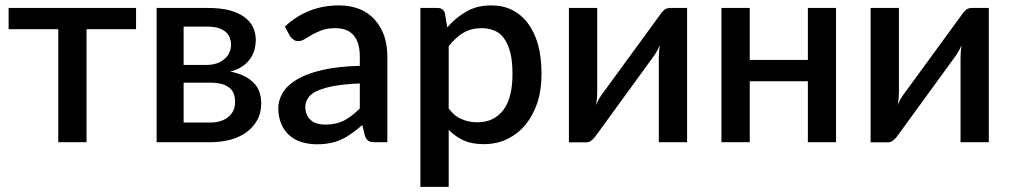

<svg xmlns="http://www.w3.org/2000/svg" viewBox="-20 -540 3839 729"><path d="M496.6 -509.8V-429.2H308.6V0H201.2V-429.2H12.7V-509.8Z M677.2 -74.7H777.3Q821.3 -74.7 847.2 -96.2Q872.6 -117.2 872.6 -152.8Q872.6 -168.9 868.2 -182.1Q863.8 -195.8 852.5 -205.6Q840.3 -215.8 823.7 -220.7Q803.7 -226.1 777.8 -226.1H677.2ZM765.6 -439H677.2V-293.5H765.6Q785.2 -293.5 802.7 -299.3Q817.4 -303.7 831.5 -315.4Q843.8 -325.2 850.6 -339.8Q857.4 -354.5 857.4 -371.6Q857.4 -382.8 852.5 -396.5Q848.1 -408.7 837.9 -418Q826.7 -427.7 809.1 -433.6Q790.5 -439 765.6 -439ZM574.7 -509.8H769Q816.9 -509.8 851.1 -501Q886.7 -491.2 908.2 -475.1Q931.2 -457.5 940.9 -436Q951.2 -413.1 951.2 -387.7Q951.2 -371.1 946.8 -353Q942.4 -335.4 931.2 -318.8Q919.9 -301.8 901.9 -289.1Q881.3 -274.9 854 -268.1Q907.2 -258.8 940.4 -228.5Q971.7 -198.7 971.7 -148.9Q971.7 -109.9 956.1 -83Q939.9 -55.2 914.1 -36.6Q886.7 -17.6 852.1 -8.8Q816.9 0 777.8 0H574.7Z M1346.2 -128.4V-223.1Q1293 -221.2 1249.5 -213.9Q1210.9 -206.5 1185.1 -195.3Q1160.6 -184.6 1150.4 -168.5Q1139.2 -151.9 1139.2 -134.3Q1139.2 -117.7 1145.5 -104Q1150.9 -91.3 1161.1 -83Q1171.4 -74.2 1185.1 -70.8Q1199.2 -66.9 1215.3 -66.9Q1256.8 -66.9 1287.6 -83Q1318.8 -100.1 1346.2 -128.4ZM1080.6 -403.8 1061.5 -439Q1147.9 -519.5 1267.1 -519.5Q1310.5 -519.5 1345.7 -505.4Q1379.9 -491.2 1403.3 -464.8Q1426.3 -439 1439 -403.3Q1450.7 -367.2 1450.7 -324.2V0H1402.8Q1387.2 0 1379.4 -4.9Q1371.1 -9.3 1365.7 -23.9L1355.5 -65.4Q1335 -46.9 1316.9 -34.7Q1296.9 -20 1277.8 -11.2Q1256.3 -1 1234.4 2.9Q1211.9 7.8 1182.6 7.8Q1152.8 7.8 1125.5 -0.5Q1098.6 -8.3 1078.6 -26.4Q1059.1 -43.5 1048.3 -68.8Q1036.6 -96.2 1036.6 -128.9Q1036.6 -158.7 1052.7 -186.5Q1068.8 -214.4 1105 -236.8Q1142.6 -259.8 1200.2 -273.4Q1261.7 -288.1 1346.2 -290V-324.2Q1346.2 -378.9 1322.8 -405.8Q1299.3 -433.1 1253.9 -433.1Q1224.1 -433.1 1201.7 -425.3Q1183.1 -418 1165.5 -408.7Q1155.8 -403.3 1137.7 -392.1Q1125.5 -383.8 1112.3 -383.8Q1101.6 -383.8 1093.8 -390.1Q1086.4 -395 1080.6 -403.8Z M1683.6 -364.3V-127.9Q1706.5 -98.1 1733.4 -87.4Q1759.8 -75.7 1792.5 -75.7Q1855 -75.7 1890.6 -121.6Q1925.8 -167 1925.8 -258.3Q1925.8 -306.2 1918 -338.9Q1910.2 -370.1 1894.5 -393.1Q1880.4 -414.1 1858.4 -423.3Q1835.9 -433.1 1809.6 -433.1Q1768.6 -433.1 1739.3 -415.5Q1709 -397.5 1683.6 -364.3ZM1669.4 -489.3 1678.2 -436Q1710 -473.1 1751.5 -496.6Q1791 -519.5 1845.7 -519.5Q1889.6 -519.5 1923.8 -502.4Q1959.5 -484.9 1983.9 -452.1Q2009.3 -418.5 2022.9 -370.6Q2036.1 -321.8 2036.1 -258.3Q2036.1 -202.1 2021.5 -153.3Q2004.9 -103.5 1977.1 -68.8Q1949.7 -34.2 1908.2 -13.2Q1868.2 7.3 1816.9 7.3Q1772 7.3 1740.7 -6.8Q1710 -20.5 1683.6 -46.9V169.4H1576.2V-509.8H1641.1Q1663.6 -509.8 1669.4 -489.3Z M2523.9 -509.8H2588.9V0H2481.4V-319.3Q2481.4 -325.7 2482.4 -342.3Q2483.4 -356 2485.4 -368.2Q2481.9 -360.8 2475.6 -348.1Q2469.7 -337.4 2465.3 -331.1L2243.7 -26.4Q2237.8 -17.1 2227.5 -8.3Q2218.3 0.5 2205.1 0.5H2140.1V-509.8H2247.6V-190.4Q2247.6 -183.6 2246.6 -167Q2244.1 -147.5 2243.2 -141.1Q2251.5 -162.1 2263.7 -179.2L2485.4 -482.9Q2492.2 -494.1 2501 -501.5Q2510.7 -509.8 2523.9 -509.8Z M3047.4 -509.8H3154.3V0H3047.4V-231.4H2826.7V0H2719.2V-509.8H2826.7V-312.5H3047.4Z M3669.4 -509.8H3734.4V0H3627V-319.3Q3627 -325.7 3627.9 -342.3Q3628.9 -356 3630.9 -368.2Q3627.4 -360.8 3621.1 -348.1Q3615.2 -337.4 3610.8 -331.1L3389.2 -26.4Q3383.3 -17.1 3373 -8.3Q3363.8 0.5 3350.6 0.5H3285.6V-509.8H3393.1V-190.4Q3393.1 -183.6 3392.1 -167Q3389.6 -147.5 3388.7 -141.1Q3397 -162.1 3409.2 -179.2L3630.9 -482.9Q3637.7 -494.1 3646.5 -501.5Q3656.2 -509.8 3669.4 -509.8Z"/></svg>

Font: Lato-SemiBold
Style: Regular
Weight: 500
Designer: Lukasz Dziedzic with Adam Twardoch and Botio Nikoltchev
Foundry: tyPoland Lukasz Dziedzic
Version: ""